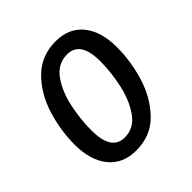

<svg xmlns="http://www.w3.org/2000/svg" viewBox="-152 -656 786 786"><g transform="rotate(-45 240.5 -263.0)"><path d="M38 -184Q38 -266 63.5 -347.5Q89 -429 144 -483.5Q199 -538 282 -538Q359 -538 401 -486Q443 -434 443 -343Q443 -262 418 -180.5Q393 -99 338.5 -43.5Q284 12 200 12Q123 12 80.5 -40.5Q38 -93 38 -184ZM354 -351Q354 -467 278 -467Q223 -467 189.5 -420Q156 -373 142 -306Q128 -239 128 -176Q128 -59 204 -59Q258 -59 291.5 -106.5Q325 -154 339.5 -221.5Q354 -289 354 -351Z"/></g></svg>

Font: Fira Sans Extra Condensed
Style: Italic
Weight: 400
Width: 3
Italic angle: -8°
Designer: Carrois Corporate & Edenspiekermann AG
Foundry: Carrois Corporate GbR & Edenspiekermann AG
Version: Version 4.203